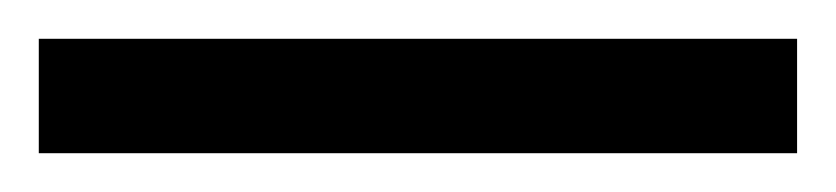

<svg xmlns="http://www.w3.org/2000/svg" viewBox="-25 63 431 99"><path d="M-5 142V83H386V142Z"/></svg>

Font: Noto Serif Tamil ExtraCondensed Black
Style: Regular
Weight: 900
Width: 2
Designer: Indian Type Foundry, Tom Grace, and the Monotype Design Team
Foundry: Monotype Imaging Inc.
Version: Version 2.004; ttfautohint (v1.8.4.7-5d5b)